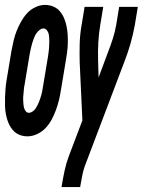

<svg xmlns="http://www.w3.org/2000/svg" viewBox="-42 -548 582 783"><path d="M70 8Q52 8 36.5 1.5Q21 -5 10 -18Q-1 -31 -7.5 -46.5Q-14 -62 -17.5 -79.5Q-21 -97 -21.5 -114.5Q-22 -132 -21.5 -150Q-21 -168 -19.5 -186Q-18 -204 -15 -222L5 -342Q9 -362 13.5 -382Q18 -402 25.5 -421Q33 -440 43.5 -459Q54 -478 68 -493.5Q82 -509 102 -518.5Q122 -528 141 -528Q159 -528 175 -521.5Q191 -515 202 -502Q213 -489 219.5 -473.5Q226 -458 229.5 -440.5Q233 -423 234 -405.5Q235 -388 234.5 -370Q234 -352 231.5 -334Q229 -316 226 -298L206 -178Q203 -158 198 -138Q193 -118 186 -99Q179 -80 169 -61Q159 -42 144.5 -26.5Q130 -11 110 -1.5Q90 8 70 8ZM76 -88Q83 -88 90.5 -93Q98 -98 102.5 -104.5Q107 -111 110.5 -118Q114 -125 117 -132.5Q120 -140 122.5 -147.5Q125 -155 127 -162.5Q129 -170 130.5 -178Q132 -186 133 -193L153 -313Q154 -322 155.5 -330Q157 -338 157.5 -346.5Q158 -355 158.5 -363Q159 -371 159 -379Q159 -387 158.5 -395.5Q158 -404 156 -411.5Q154 -419 148.5 -425.5Q143 -432 136 -432Q128 -432 121 -427Q114 -422 109 -415.5Q104 -409 100.5 -402Q97 -395 94.5 -387.5Q92 -380 89.5 -372.5Q87 -365 85.5 -357.5Q84 -350 82 -342Q80 -334 79 -327L59 -207Q57 -198 56 -190Q55 -182 54.5 -173.5Q54 -165 53 -157Q52 -149 52.5 -141Q53 -133 53.5 -124.5Q54 -116 56 -108.5Q58 -101 63 -94.5Q68 -88 76 -88ZM209 215 210 208Q215 178 221.5 147.5Q228 117 239 88L294 -57L283 -293Q282 -331 283 -369.5Q284 -408 291 -447L303 -520H379L367 -447Q361 -411 359 -375.5Q357 -340 358 -305L360 -232L398 -334Q409 -362 418 -390Q427 -418 432 -447L444 -520H520L508 -447Q501 -408 490 -369.5Q479 -331 464 -293L304 129Q297 148 293.5 168Q290 188 286 208L285 215Z"/></svg>

Font: Iosevka Term Curly Oblique
Style: Bold
Weight: 700
Italic angle: -9°
Designer: Belleve Invis
Foundry: Belleve Invis
Version: Version 32.3.0